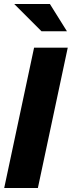

<svg xmlns="http://www.w3.org/2000/svg" viewBox="-20 -938 358 958"><path d="M1 0ZM1 0 150 -700H318L169 0ZM229 -918 314 -782H187L51 -918Z"/></svg>

Font: Rosa Sans Black
Style: Italic
Weight: 900
Italic angle: -12°
Designer: Pentagram / MCKL
Foundry: Pentagram / MCKL
Version: Version 1.005;September 16, 2019;FontCreator 11.5.0.2425 64-